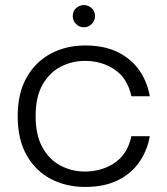

<svg xmlns="http://www.w3.org/2000/svg" viewBox="-20 -733 663 760"><path d="M50 0ZM50 0ZM317 7Q242 7 181.5 -24.5Q121 -56 85.5 -118.5Q50 -181 50 -273Q50 -364 85.5 -426.5Q121 -489 181.5 -521Q242 -553 317 -553Q393 -553 446.5 -526.5Q500 -500 531.5 -454.5Q563 -409 573 -352H500Q485 -423 434 -457.5Q383 -492 316 -492Q266 -492 221.5 -469.5Q177 -447 149 -399Q121 -351 121 -273Q121 -198 148 -149.5Q175 -101 219.5 -77.5Q264 -54 316 -54Q383 -54 434 -88.5Q485 -123 500 -194H573Q563 -137 531.5 -91.5Q500 -46 446.5 -19.5Q393 7 317 7ZM312 -625Q294 -625 281 -638Q268 -651 268 -669Q268 -690 282 -701.5Q296 -713 312 -713Q328 -713 342 -701.5Q356 -690 356 -669Q356 -651 343 -638Q330 -625 312 -625Z"/></svg>

Font: Ulagadi Sans Light
Style: Regular
Weight: 300
Designer: Ninad Kale (Devanagari), Jonny Pinhorn (Latin)
Foundry: Indian Type Foundry
Version: Version 3.01;March 29, 2020;FontCreator 12.0.0.2522 64-bit; 